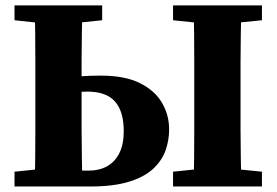

<svg xmlns="http://www.w3.org/2000/svg" viewBox="-20 -677 1004 697"><path d="M193.5 0V-57.6H301.8Q340.1 -57.6 368.5 -73.3Q397 -89 413.1 -120.9Q429.2 -152.7 429.2 -200.6Q429.2 -273.2 397.1 -308.8Q364.9 -344.4 298.2 -344.4Q268.7 -344.4 242.9 -341.9Q217.1 -339.4 193.5 -334.4V-392.5Q233 -397.5 270.1 -400Q307.2 -402.5 345.8 -402.5Q433.6 -402.5 488.1 -375.2Q542.7 -347.8 568.4 -303.3Q594 -258.7 594 -207.1Q594 -168.6 581.3 -131.9Q568.6 -95.2 537 -65.2Q505.4 -35.2 449.2 -17.6Q393 0 307 0ZM105.3 0Q107.3 -51 107.8 -102.1Q108.3 -153.3 108.3 -205.5Q108.3 -257.8 108.3 -310V-347Q108.3 -398.8 108.3 -450.7Q108.3 -502.5 107.8 -554.4Q107.3 -606.3 105.3 -657.3H279.2Q278.2 -607.3 277.2 -556.3Q276.2 -505.4 276.2 -458.1Q276.2 -410.9 276.2 -369.5V-310.7Q276.2 -258.6 276.2 -206.9Q276.2 -155.3 277.2 -103.6Q278.2 -52 279.2 0ZM682.2 0Q684.2 -51 684.7 -102Q685.2 -153 685.2 -205.5Q685.2 -258 685.2 -310V-347Q685.2 -398.8 685.2 -450.7Q685.2 -502.5 684.7 -554.4Q684.2 -606.3 682.2 -657.3H856.2Q855.2 -607.3 854.2 -555.4Q853.2 -503.6 853.2 -451.8Q853.2 -400 853.2 -347V-310.7Q853.2 -259 853.2 -207Q853.2 -155 854.2 -103.5Q855.2 -52 856.2 0ZM32.7 -603.5V-657.3H350.9V-603.5L205 -588.5H172.9ZM608.2 0V-53.7L753.4 -68.7H782.9L930.9 -53.7V0ZM608.2 -603.5V-657.3H930.9V-603.5L782.9 -588.5H753.4ZM32.7 0V-53.7L177.8 -68.7H193.5V0Z"/></svg>

Font: Source Serif 4 Variable
Style: Regular
Weight: 400
Designer: Frank Grießhammer
Foundry: Adobe
Version: Version 4.005;hotconv 1.1.0;makeotfexe 2.6.0